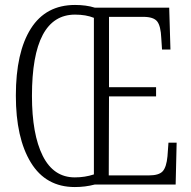

<svg xmlns="http://www.w3.org/2000/svg" viewBox="-20 -745 769 775"><path d="M44 -359Q44 -534 104.5 -629.5Q165 -725 283 -725Q328 -725 363 -714H663L668 -545H634L631 -591Q629 -640 614.5 -658.5Q600 -677 558 -677H420V-393H610V-356H420L419 -37H581Q622 -37 637 -54Q652 -71 656 -114L660 -169H693L689 0H362Q324 10 282 10Q165 10 104.5 -89Q44 -188 44 -359ZM359 -41V-673Q327 -686 283 -686Q109 -686 109 -358Q109 -203 152.5 -116Q196 -29 282 -29Q323 -29 359 -41Z"/></svg>

Font: Noto Serif CondLight
Style: Regular
Weight: 300
Width: 3
Designer: Monotype Design Team
Foundry: Monotype Imaging Inc.
Version: Version 1.001